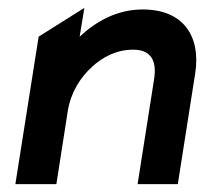

<svg xmlns="http://www.w3.org/2000/svg" viewBox="-20 -467 518 487"><path d="M123 0 152 -186C160 -234 185 -272 214 -298C240 -322 275 -341 318 -341C363 -341 378 -313 371 -267L329 0H431L475 -280C490 -374 446 -443 342 -443C277 -443 224 -413 182 -374L194 -447L78 -374L19 0Z"/></svg>

Font: Charger Pro
Style: BlkObl
Weight: 900
Designer: Jasper
Foundry: Cannot Into Space Fonts
Version: Version 1.09